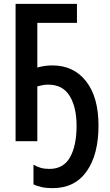

<svg xmlns="http://www.w3.org/2000/svg" viewBox="-20 -734 570 998"><path d="M253 244Q221 244 196 238.5Q171 233 154 224V122Q173 133 192 138.5Q211 144 237 144Q310 144 344 83.5Q378 23 378 -80Q378 -177 342 -235.5Q306 -294 231 -294Q213 -294 199.5 -291Q186 -288 174 -285V0H61V-714H380V-615H174V-383Q188 -387 208 -390.5Q228 -394 252 -394Q363 -394 427.5 -311.5Q492 -229 492 -81Q492 69 430.5 156.5Q369 244 253 244Z"/></svg>

Font: Noto Sans Mono Condensed SemiBold
Style: Regular
Weight: 600
Width: 3
Designer: Monotype Design Team
Foundry: Monotype Imaging Inc.
Version: Version 2.014